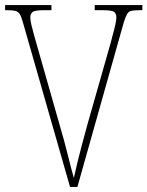

<svg xmlns="http://www.w3.org/2000/svg" viewBox="-20 -734 579 754"><path d="M70 -646Q64 -668 58 -678Q52 -688 41 -691Q30 -694 8 -694H0V-714H182V-694H154Q117 -694 108 -687Q99 -680 99 -666Q99 -655 103.5 -635.5Q108 -616 113.5 -597Q119 -578 122 -567L214 -244Q234 -176 245.5 -128.5Q257 -81 270 -35Q277 -68 284.5 -98Q292 -128 301 -162.5Q310 -197 323 -244L415 -567Q417 -577 422.5 -596Q428 -615 432.5 -635Q437 -655 437 -666Q437 -680 428.5 -687Q420 -694 382 -694H352V-714H539V-694H530Q507 -694 496 -691.5Q485 -689 479 -678.5Q473 -668 466 -646L284 0H255Z"/></svg>

Font: Noto Serif Tamil Condensed Thin
Style: Italic
Weight: 100
Width: 3
Italic angle: -12°
Designer: Indian Type Foundry, Tom Grace, and the Monotype Design Team
Foundry: Monotype Imaging Inc.
Version: Version 2.003; ttfautohint (v1.8.4.7-5d5b)